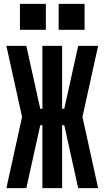

<svg xmlns="http://www.w3.org/2000/svg" viewBox="-20 -972 540 992"><path d="M13 0 94 -368 13 -735H116L188 -410H199V-735H301V-410H312L384 -735H487L406 -368L487 0H384L312 -325H301V0H199V-325H188L116 0ZM417 -818H283V-952H417ZM217 -818H83V-952H217Z"/></svg>

Font: Iosevka SS04 Heavy
Style: Regular
Weight: 900
Monospace: yes
Designer: Belleve Invis
Foundry: Belleve Invis
Version: Version 19.0.0; ttfautohint (v1.8.4)